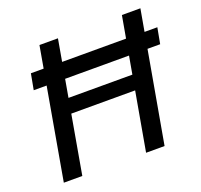

<svg xmlns="http://www.w3.org/2000/svg" viewBox="-122 -838 1024 976"><g transform="rotate(-20 390.0 -350.0)"><path d="M80 -494 96 -580H780L764 -494ZM508 0 632 -700H732L608 0ZM63 0 186 -700H286L163 0ZM201 -317 215 -397H599L585 -317Z"/></g></svg>

Font: DM Sans 28pt Medium
Style: Italic
Weight: 500
Italic angle: -10°
Version: Version 4.004;gftools[0.9.30]